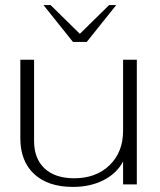

<svg xmlns="http://www.w3.org/2000/svg" viewBox="-20 -725 628 755"><path d="M60 -181V-490H114V-171Q114 -101 155.5 -62.5Q197 -24 272 -24Q358 -24 411 -75.5Q464 -127 464 -211V-490H518V0H464V-90Q439 -43 387 -16.5Q335 10 267 10Q169 10 114.5 -40.5Q60 -91 60 -181ZM151 -705H179L294 -592L409 -705H437L321 -560H267Z"/></svg>

Font: Fahkwang ExtraLight
Style: Regular
Weight: 275
Designer: Suppakit Chalermlarp | Katatrad Co.,Ltd.
Foundry: Cadson Demak Co.,Ltd.
Version: Version 1.000; ttfautohint (v1.6)